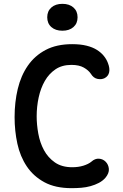

<svg xmlns="http://www.w3.org/2000/svg" viewBox="-20 -970 640 1000"><path d="M56 -360Q56 -438 72.5 -507Q89 -576 125 -628Q161 -680 218 -710Q275 -740 356 -740Q399 -740 431 -732Q463 -724 485 -710Q507 -696 521 -678.5Q535 -661 542 -642Q553 -614 548.5 -593.5Q544 -573 525 -563Q509 -555 488 -559Q467 -563 453 -586Q441 -604 416.5 -618Q392 -632 352 -632Q303 -632 269 -609Q235 -586 213.5 -548.5Q192 -511 181.5 -463Q171 -415 171 -364Q171 -321 179.5 -274Q188 -227 209 -188Q230 -149 266 -124Q302 -99 356 -99Q372 -99 386.5 -101Q401 -103 414 -107Q427 -111 438 -116.5Q449 -122 456 -128Q475 -145 495.5 -143.5Q516 -142 530 -128Q545 -113 547 -90.5Q549 -68 529 -44Q515 -28 495 -17.5Q475 -7 451.5 -0.5Q428 6 403 8Q378 10 353 10Q268 10 211 -21Q154 -52 119.5 -103.5Q85 -155 70.5 -221.5Q56 -288 56 -360ZM305 -810Q269 -810 247.5 -829Q226 -848 226 -880Q226 -912 247.5 -931Q269 -950 305 -950Q341 -950 362.5 -931Q384 -912 384 -880Q384 -848 362.5 -829Q341 -810 305 -810Z"/></svg>

Font: Maple Mono NL SemiBold
Style: Regular
Weight: 600
Monospace: yes
Designer: subframe7536
Version: Version 7.000